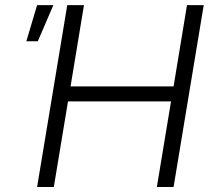

<svg xmlns="http://www.w3.org/2000/svg" viewBox="-20 -748 838 768"><path d="M128.4 0 249 -727.5H315.9L262.2 -402.3H674.3L728 -727.5H794.9L674.3 0H607.4L664.1 -342.3H252L195.3 0ZM85.4 -583 128.4 -727.5H193.4L131.3 -583Z"/></svg>

Font: Inter 28pt Light
Style: Italic
Weight: 300
Italic angle: -9.3988°
Designer: Rasmus Andersson
Foundry: rsms
Version: Version 4.001;git-66647c0bb